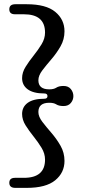

<svg xmlns="http://www.w3.org/2000/svg" viewBox="-20 -760 430 908"><path d="M204.5 -305.5Q204.5 -318 189.5 -318Q138 -318 111.2 -337.5Q84.5 -357 84.5 -390.5Q84.5 -417.5 101 -444Q117.5 -470.5 138.8 -497Q160 -523.5 176.5 -550.5Q193 -577.5 193 -606Q193 -692.5 93 -692.5H51Q24 -692.5 24 -716Q24 -740 52.5 -740H106.5Q197.5 -740 241.2 -704Q285 -668 285 -612Q285 -573.5 266.2 -540.8Q247.5 -508 223 -479.8Q198.5 -451.5 180 -427Q161.5 -402.5 161.5 -380.5Q161.5 -337.5 213 -337.5Q234.5 -337.5 246.5 -345.5Q258.5 -353.5 280.5 -353.5Q303 -353.5 315 -338.8Q327 -324 327 -305.5Q327 -287.5 315 -273Q303 -258.5 280.5 -258.5Q258.5 -258.5 246.5 -266.2Q234.5 -274 213 -274Q161.5 -274 161.5 -230.5Q161.5 -208.5 180 -184.2Q198.5 -160 223 -131.8Q247.5 -103.5 266.2 -70.8Q285 -38 285 1Q285 56.5 241.2 92.5Q197.5 128.5 106.5 128.5H52.5Q24 128.5 24 104.5Q24 81 51 81H93Q193 81 193 -5Q193 -34 176.5 -61Q160 -88 138.8 -114.5Q117.5 -141 101 -167.2Q84.5 -193.5 84.5 -221Q84.5 -254.5 111.2 -273.8Q138 -293 189.5 -293Q204.5 -293 204.5 -305.5Z"/></svg>

Font: Fraunces 9pt S050
Style: Regular
Weight: 400
Version: Version 1.000; ttfautohint (v1.8.3)